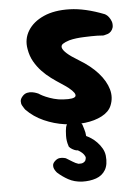

<svg xmlns="http://www.w3.org/2000/svg" viewBox="-54 -541 607 839"><g transform="rotate(-5 250.0 -121.5)"><path d="M221 -109Q270 -106 275.5 -118.5Q281 -131 250 -156Q236 -167 216.5 -179.5Q197 -192 176 -207.5Q155 -223 136.5 -242.5Q118 -262 104 -286.5Q90 -311 85 -342Q77 -386 99.5 -422.5Q122 -459 169 -480Q216 -501 283.5 -499Q351 -497 435 -464Q435 -464 440.5 -460.5Q446 -457 452 -449Q458 -441 462 -430.5Q466 -420 464 -405Q461 -394 454.5 -387Q448 -380 439.5 -377Q431 -374 425 -373Q419 -372 419 -372Q419 -372 412 -372.5Q405 -373 393.5 -373.5Q382 -374 367 -373.5Q352 -373 335.5 -372.5Q319 -372 302 -370Q285 -368 270 -364Q251 -358 241.5 -351.5Q232 -345 234.5 -334.5Q237 -324 253.5 -309Q270 -294 305 -273Q355 -243 386.5 -207.5Q418 -172 428.5 -135Q439 -98 424 -63Q413 -37 381.5 -20.5Q350 -4 307.5 1Q265 6 218.5 -0.5Q172 -7 128 -26.5Q84 -46 52 -79Q52 -79 48 -84.5Q44 -90 39.5 -98.5Q35 -107 35.5 -117.5Q36 -128 46 -139Q55 -149 66.5 -151.5Q78 -154 89 -152Q100 -150 107.5 -147Q115 -144 115 -144Q115 -144 123 -139Q131 -134 146 -127.5Q161 -121 180.5 -115.5Q200 -110 221 -109ZM272 256Q238 254 212.5 240Q187 226 166 207Q166 207 162 202Q158 197 154.5 189.5Q151 182 152 173Q153 164 163 155Q173 146 183.5 145Q194 144 202 146Q210 148 210 148Q227 158 238.5 165.5Q250 173 263 177Q277 178 284.5 174Q292 170 294.5 164Q297 158 297 151Q293 140 284.5 132Q276 124 265 118Q260 119 250.5 115Q241 111 233.5 105Q226 99 226 94Q219 74 219.5 50.5Q220 27 223 13Q223 13 225.5 5.5Q228 -2 236 -10Q244 -18 261 -17Q278 -16 286.5 -4Q295 8 295 8Q297 16 301.5 29.5Q306 43 307 59Q316 63 328.5 71Q341 79 353.5 92Q366 105 374.5 120Q383 135 385 152Q389 191 375 214.5Q361 238 334 247.5Q307 257 272 256Z"/></g></svg>

Font: Sour Gummy
Style: Bold
Weight: 700
Designer: Stefie Justprince
Foundry: Eifetstype
Version: Version 1.000